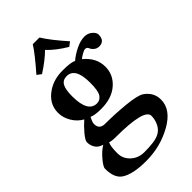

<svg xmlns="http://www.w3.org/2000/svg" viewBox="-271 -744 1062 1062"><g transform="rotate(-45 260.5 -212.5)"><path d="M268.1 -663.1Q302.2 -607.9 373 -528.8L348.1 -509.8Q281.2 -549.8 241.2 -592.8Q204.1 -554.7 134.8 -509.8L109.9 -528.8Q187 -616.7 215.8 -663.1ZM290 -288.1Q290 -406.2 223.1 -405.8Q193.4 -405.8 179.7 -382.8Q166 -359.9 166 -305.2Q166 -180.2 235.8 -180.2Q259.8 -180.2 274.9 -201.7Q290 -223.1 290 -288.1ZM174.8 24.9Q146 24.9 130.9 19Q119.6 39.1 120.1 96.2Q120.1 136.2 151.6 166Q183.1 195.8 231 195.8Q268.1 195.8 299.1 191.9Q330.1 188 351.1 176.3Q374.5 163.1 387.2 136.5Q399.9 109.9 399.9 81.1Q399.9 24.9 174.8 24.9ZM466.8 -394Q449.7 -394 436.8 -405Q423.8 -416 419.9 -428.2Q414.1 -440.4 400.9 -439.9Q393.1 -439.9 374.5 -429.4Q356 -418.9 350.1 -412.1Q412.1 -361.3 412.1 -291Q412.1 -228 363 -185.1Q314 -142.1 231 -142.1Q180.7 -142.1 157.7 -152.8Q156.7 -150.9 152.1 -141.6Q147.5 -132.3 145.3 -125.2Q143.1 -118.2 143.1 -110.8Q143.1 -68.8 188 -68.8Q263.2 -68.8 344 -61Q424.8 -53.2 451.2 -36.1Q501 -2 501 55.2Q501 133.3 407.5 185.5Q314 237.8 203.1 237.8Q97.2 237.8 49.8 205.1Q10.7 178.2 11.2 106Q11.2 91.8 39.6 57.9Q67.9 23.9 98.1 5.9Q69.3 -2.9 57.1 -22Q43.9 -42 43.9 -67.9Q43.9 -82 70.1 -113.3Q96.2 -144.5 123 -167.5Q87.9 -187 66.9 -222.7Q45.9 -258.3 45.9 -295.9Q45.9 -367.7 113.8 -412.1Q162.6 -444.3 231.9 -443.8Q293.9 -443.8 315.9 -432.1Q340.8 -454.1 378.4 -472.7Q416 -491.2 446.8 -491.2Q473.6 -491.2 492.4 -475.1Q511.2 -459 511.2 -442.9Q510.7 -394 466.8 -394Z"/></g></svg>

Font: Linux Libertine
Style: Bold
Weight: 700
Designer: Philipp H. Poll
Foundry: Philipp H. Poll
Version: Version 5.0.3